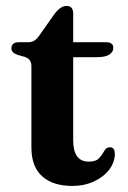

<svg xmlns="http://www.w3.org/2000/svg" viewBox="-20 -617 431 648"><path d="M63.5 -425 40.5 -431.5Q18.5 -438.5 18.5 -453.5Q18.5 -474.5 44 -474.5H74Q86 -474.5 94.2 -479Q102.5 -483.5 111.5 -495.5L165 -571.5Q185 -597 204.5 -597Q227 -597 227 -571V-474.5H337Q362.5 -474.5 362.5 -455.5Q362.5 -442 349.2 -433Q336 -424 306.5 -424H227V-143.5Q227 -71.5 279.5 -71.5Q304 -71.5 314.8 -83.5Q325.5 -95.5 332 -107.8Q338.5 -120 351 -120Q367.5 -120 367.5 -98Q367.5 -69.5 348.8 -44.8Q330 -20 297.5 -4.8Q265 10.5 223.5 10.5Q159 10.5 122.5 -21.8Q86 -54 86 -119.5V-394.5Q86 -417.5 63.5 -425Z"/></svg>

Font: Fraunces 9pt SemiBold
Style: Regular
Weight: 600
Version: Version 1.000;[b76b70a41]